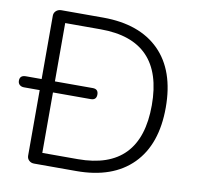

<svg xmlns="http://www.w3.org/2000/svg" viewBox="-79 -787 898 869"><g transform="rotate(10 370.0 -352.5)"><path d="M335 -382.8Q360.8 -382.8 360.8 -357.4Q360.8 -332 335 -332H161.1V-54.2H324.2Q611.8 -54.2 611.8 -352.5Q611.8 -650.9 324.2 -650.9H161.1V-382.8ZM0 -357.9Q0 -382.8 27.8 -382.8H100.1V-673.8Q100.1 -687 109.4 -695.8Q118.7 -704.6 132.8 -705.1H327.1Q494.1 -704.6 585 -613.8Q675.8 -522.9 675.8 -353Q675.8 -183.6 585 -91.8Q494.1 0 327.1 0H132.8Q118.7 0 109.4 -8.8Q100.1 -17.6 100.1 -30.8V-332H27.8Q15.6 -332 7.8 -338.9Q0 -345.7 0 -357.9Z"/></g></svg>

Font: Nunito-Light
Style: Regular
Weight: 300
Designer: Vernon Adams
Foundry: newtypography
Version: Version 3.000